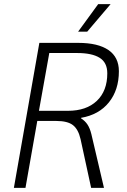

<svg xmlns="http://www.w3.org/2000/svg" viewBox="-20 -907 613 927"><path d="M170 -700H358Q453 -700 503.5 -665.5Q554 -631 554 -563Q554 -473 506 -413Q458 -353 371 -338V-336Q391 -323 402.5 -305.5Q414 -288 421 -260L482 0H420L369 -235Q358 -283 332 -303Q306 -323 252 -323H160L103 0H47ZM308 -372Q397 -372 447.5 -420Q498 -468 498 -553Q498 -605 461 -628Q424 -651 353 -651H218L168 -372ZM454 -887H514L401 -754H357Z"/></svg>

Font: Sarabun ExtraLight
Style: Italic
Weight: 275
Italic angle: -10°
Designer: Suppakit Chalermlarp | Katatrad Co.,Ltd.
Foundry: Cadson Demak Co.,Ltd.
Version: Version 1.000; ttfautohint (v1.6)